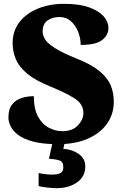

<svg xmlns="http://www.w3.org/2000/svg" viewBox="-20 -744 645 1004"><path d="M284 10Q203 10 152 -4Q101 -18 73 -40Q45 -62 34.5 -86Q24 -110 24 -129Q24 -174 43.5 -198Q63 -222 93 -231.5Q123 -241 157 -241Q157 -173 179.5 -133Q202 -93 236.5 -75.5Q271 -58 306 -58Q359 -58 387.5 -88.5Q416 -119 416 -153Q416 -201 368.5 -230.5Q321 -260 240 -293Q164 -324 122 -359Q80 -394 63 -434Q46 -474 46 -518Q46 -582 81.5 -628Q117 -674 178 -699Q239 -724 315 -724Q396 -724 447.5 -705Q499 -686 523 -657.5Q547 -629 547 -598Q547 -561 514.5 -535Q482 -509 402 -509Q402 -543 389 -576.5Q376 -610 351.5 -632.5Q327 -655 291 -655Q254 -655 228.5 -637Q203 -619 203 -579Q203 -559 216 -538Q229 -517 267.5 -492.5Q306 -468 380 -438Q456 -408 498.5 -373.5Q541 -339 558 -299.5Q575 -260 575 -212Q575 -147 539.5 -97Q504 -47 438.5 -18.5Q373 10 284 10ZM276 240Q260 240 230 237Q200 234 182 229V161Q220 169 250 169Q279 169 295 162Q311 155 311 130Q311 101 289.5 94.5Q268 88 236 86L257 -9H321L311 34Q360 38 393 62Q426 86 426 126Q426 179 383 209.5Q340 240 276 240Z"/></svg>

Font: Noto Serif Tamil Black
Style: Italic
Weight: 900
Italic angle: -12°
Designer: Indian Type Foundry, Tom Grace, and the Monotype Design Team
Foundry: Monotype Imaging Inc.
Version: Version 2.003; ttfautohint (v1.8.4.7-5d5b)